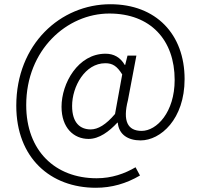

<svg xmlns="http://www.w3.org/2000/svg" viewBox="-20 -724 950 908"><path d="M433 164C509 164 577 144 642 106L621 67C570 97 509 119 437 119C241 119 104 -11 104 -227C104 -489 297 -660 497 -660C692 -660 806 -535 806 -346C806 -193 721 -105 650 -105C583 -105 560 -152 585 -250L625 -461H583L572 -417H570C549 -453 518 -470 479 -470C349 -470 271 -330 271 -219C271 -119 329 -67 399 -67C449 -67 496 -102 535 -144H537C542 -87 586 -60 645 -60C739 -60 853 -160 853 -350C853 -562 718 -704 502 -704C266 -704 57 -515 57 -224C57 23 219 164 433 164ZM409 -112C360 -112 321 -142 321 -223C321 -315 382 -425 478 -425C512 -425 533 -412 558 -372L524 -185C481 -134 443 -112 409 -112Z"/></svg>

Font: Noto Sans CJK SC Light
Style: Regular
Weight: 300
Designer: Ryoko NISHIZUKA 西塚涼子 (kana, bopomofo & ideographs); Paul D. Hunt (Latin, Greek & Cyrillic); Sandoll Communications 산돌커뮤니
Foundry: Adobe
Version: Version 2.004;hotconv 1.0.118;makeotfexe 2.5.65603